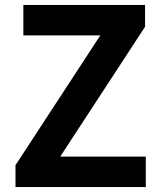

<svg xmlns="http://www.w3.org/2000/svg" viewBox="-20 -761 653 781"><path d="M43 0V-89L388 -617H75V-741H570V-652L225 -124H573V0Z"/></svg>

Font: Noto Sans SC Thin
Style: Bold
Weight: 700
Version: Version 2.004-H2;hotconv 1.0.118;makeotfexe 2.5.65603